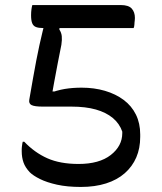

<svg xmlns="http://www.w3.org/2000/svg" viewBox="-20 -720 640 760"><path d="M108 -700Q110 -700 128.5 -700Q147 -700 175.5 -700Q204 -700 238 -700Q272 -700 307 -700Q342 -700 373 -700Q404 -700 426.5 -700Q449 -700 458 -700Q489 -700 501.5 -686Q514 -672 514 -649Q514 -644 513.5 -640Q513 -636 512.5 -631.5Q512 -627 512 -623Q512 -619 511 -615Q510 -611 509 -609Q507 -609 481.5 -609Q456 -609 417.5 -609Q379 -609 336 -609Q293 -609 253 -609Q213 -609 185 -609Q157 -609 150 -609Q133 -609 122.5 -613Q112 -617 107.5 -628Q103 -639 103 -659Q103 -672 104.5 -683Q106 -694 108 -700ZM161 -645H218L215 -603Q223 -591 224.5 -577Q226 -563 223 -543Q216 -508 208.5 -469.5Q201 -431 194.5 -395Q188 -359 183 -331L161 -358H220L167 -348Q206 -363 237 -368Q268 -373 303 -373Q353 -373 395.5 -360.5Q438 -348 469.5 -324.5Q501 -301 518 -266.5Q535 -232 535 -188V-178Q535 -133 519.5 -97Q504 -61 474 -34.5Q444 -8 400 6Q356 20 300 20Q246 20 205.5 11Q165 2 138 -11.5Q111 -25 98 -38Q80 -57 73 -77Q66 -97 66 -121Q66 -126 66 -130Q66 -134 66.5 -138Q67 -142 67.5 -145.5Q68 -149 68.5 -152.5Q69 -156 70 -159H76Q117 -116 167.5 -93.5Q218 -71 291 -71Q373 -71 418.5 -106.5Q464 -142 464 -193V-199Q453 -231 426.5 -253Q400 -275 359.5 -286.5Q319 -298 263 -298Q239 -298 220 -298Q201 -298 185 -298H149Q117 -298 105 -304Q93 -310 96 -326Q104 -371 110.5 -409Q117 -447 123.5 -480Q130 -513 136 -541Q142 -569 148.5 -595Q155 -621 161 -645Z"/></svg>

Font: Recursive Casual
Style: Regular
Weight: 400
Version: Version 1.047